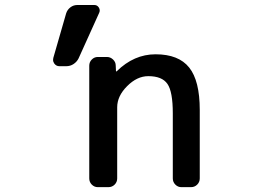

<svg xmlns="http://www.w3.org/2000/svg" viewBox="-20 -774 1040 772"><path d="M246.1 -720.7Q251 -735.4 263.2 -744.6Q275.4 -753.9 291 -753.9H359.4Q371.1 -753.9 377.4 -743.7Q383.8 -733.4 378.9 -722.7L295.9 -539.1Q289.1 -525.4 275.9 -516.6Q262.7 -507.8 246.1 -507.8H218.8Q206.1 -507.8 198.2 -518.6Q193.4 -525.4 193.4 -533.2Q193.4 -537.1 194.3 -541ZM446.3 -488.3Q446.3 -487.3 447.3 -486.8Q448.2 -486.3 449.2 -487.3Q518.6 -555.7 605.5 -555.7Q698.2 -555.7 740.7 -502.4Q783.2 -449.2 783.2 -332V-56.6Q783.2 -42 772.9 -31.7Q762.7 -21.5 748 -21.5H709Q695.3 -21.5 685.1 -31.7Q674.8 -42 674.8 -56.6V-318.4Q674.8 -405.3 653.3 -436.5Q631.8 -467.8 576.2 -467.8Q531.2 -467.8 491.2 -427.7Q451.2 -387.7 451.2 -342.8V-56.6Q451.2 -42 440.9 -31.7Q430.7 -21.5 416 -21.5H373Q359.4 -21.5 349.1 -31.7Q338.9 -42 338.9 -56.6V-509.8Q338.9 -524.4 349.1 -534.7Q359.4 -544.9 373 -544.9H410.2Q423.8 -544.9 434.6 -534.7Q445.3 -524.4 445.3 -510.7Z"/></svg>

Font: Gen Jyuu Gothic L Monospace Medium
Style: Regular
Weight: 500
Designer: [Source Han Sans]
Ryoko NISHIZUKA  (kana & ideographs); Paul D. Hunt (Latin, Greek & Cyrillic); Wenlong ZHANG  (bopomofo
Version: Version 1.002.20150607